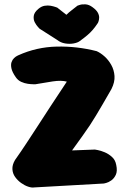

<svg xmlns="http://www.w3.org/2000/svg" viewBox="-20 -862 587 882"><path d="M137 -1Q126 1 109.5 -4.5Q93 -10 77 -21.5Q61 -33 49.5 -49Q38 -65 37 -85Q36 -105 49 -127Q78 -168 102.5 -205.5Q127 -243 153.5 -283.5Q180 -324 212 -373.5Q244 -423 287 -487Q262 -494 222 -488Q182 -482 143 -475Q143 -475 133 -475Q123 -475 108 -477Q93 -479 77.5 -486Q62 -493 52 -508Q36 -531 32.5 -548Q29 -565 33 -576.5Q37 -588 44.5 -595Q52 -602 58 -605Q64 -608 64 -608Q148 -646 241 -648Q334 -650 424 -627Q442 -619 460 -603Q478 -587 491 -564Q504 -541 506 -513Q508 -485 492 -453Q468 -411 451 -382Q434 -353 420.5 -330.5Q407 -308 392.5 -286Q378 -264 358.5 -237Q339 -210 311 -171L416 -175Q416 -175 429.5 -172.5Q443 -170 461 -162.5Q479 -155 494.5 -141Q510 -127 514 -104Q520 -76 512 -59Q504 -42 491 -33Q478 -24 467.5 -21.5Q457 -19 457 -19ZM242 -679 162 -730Q162 -730 154.5 -738Q147 -746 140 -759Q133 -772 135 -788.5Q137 -805 156 -821Q170 -833 185 -835.5Q200 -838 213 -835.5Q226 -833 234.5 -830Q243 -827 243 -827L285 -794Q296 -805 310.5 -816Q325 -827 336 -836Q336 -836 346.5 -839.5Q357 -843 373 -842Q389 -841 405 -829Q423 -816 429.5 -803.5Q436 -791 435.5 -780.5Q435 -770 432.5 -763.5Q430 -757 430 -757Q418 -739 407 -726Q396 -713 382 -701Q368 -689 346 -673Q337 -666 318.5 -662.5Q300 -659 279 -662.5Q258 -666 242 -679Z"/></svg>

Font: Sour Gummy Black
Style: Regular
Weight: 900
Designer: Stefie Justprince
Foundry: Eifetstype
Version: Version 1.000